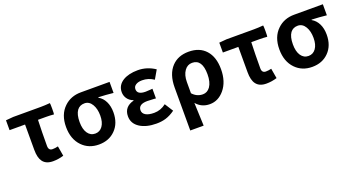

<svg xmlns="http://www.w3.org/2000/svg" viewBox="-51 -1156 3565 1947"><g transform="rotate(-20 1732.0 -182.5)"><path d="M337.9 13.7Q261.7 13.7 227.5 -33.2Q196.3 -75.2 196.3 -160.2V-433.6H29.3V-540L109.4 -546.9H307.6H407.2Q451.2 -546.9 506.8 -551.8Q509.8 -547.9 509.8 -490.2Q509.8 -432.6 506.8 -429.7Q465.8 -433.6 421.9 -433.6H335.9Q331.1 -305.7 331.1 -153.3Q331.1 -103.5 374 -103.5Q402.3 -103.5 433.6 -111.3L452.1 -3.9Q395.5 13.7 337.9 13.7Z M833 13.7Q723.6 13.7 653.3 -58.6Q578.1 -135.7 578.1 -267.6Q578.1 -401.4 658.2 -477.5Q730.5 -546.9 839.8 -546.9H994.1H1149.4V-427.7Q1069.3 -436.5 988.3 -439.5V-434.6Q1032.2 -410.2 1056.6 -360.8Q1081.1 -311.5 1081.1 -245.1Q1081.1 -126 1010.7 -55.7Q942.4 13.7 833 13.7ZM835 -103.5Q884.8 -103.5 914.6 -145Q944.3 -186.5 944.3 -258.8Q944.3 -331.1 916 -378.9Q885.7 -429.7 835 -429.7Q783.2 -429.7 754.9 -391.6Q724.6 -349.6 724.6 -267.6Q724.6 -190.4 754.4 -147Q784.2 -103.5 835 -103.5Z M1454.1 13.7Q1345.7 13.7 1277.3 -29.3Q1205.1 -75.2 1205.1 -154.3Q1205.1 -256.8 1313.5 -285.2V-290Q1273.4 -303.7 1250 -337.9Q1229.5 -369.1 1229.5 -406.2Q1229.5 -481.4 1297.9 -523.4Q1360.4 -560.5 1457 -560.5Q1556.6 -560.5 1642.6 -502.9L1588.9 -410.2Q1532.2 -449.2 1463.9 -449.2Q1421.9 -449.2 1396 -432.6Q1370.1 -416 1370.1 -386.7Q1370.1 -328.1 1460 -328.1Q1476.6 -328.1 1514.6 -331.1Q1527.3 -332 1534.2 -333V-228.5Q1526.4 -229.5 1509.8 -230.5Q1463.9 -233.4 1442.4 -233.4Q1345.7 -233.4 1345.7 -168Q1345.7 -134.8 1377.4 -115.7Q1409.2 -96.7 1468.8 -96.7Q1539.1 -96.7 1597.7 -142.6L1655.3 -51.8Q1605.5 -15.6 1554.7 0Q1509.8 13.7 1454.1 13.7Z M1750 196.3V-35.2V-266.6Q1750 -411.1 1824.2 -489.3Q1891.6 -560.5 2005.9 -560.5Q2124 -560.5 2189.9 -486.8Q2255.9 -413.1 2255.9 -282.2Q2255.9 -147.5 2186.5 -64.5Q2121.1 13.7 2029.3 13.7Q1940.4 13.7 1884.8 -52.7Q1885.7 -34.2 1886.7 1Q1892.6 128.9 1894.5 196.3ZM1997.1 -104.5Q2044.9 -104.5 2076.2 -147.5Q2109.4 -195.3 2109.4 -280.3Q2109.4 -442.4 2001 -442.4Q1950.2 -442.4 1918.9 -398.4Q1885.7 -352.5 1885.7 -276.4V-156.2Q1931.6 -104.5 1997.1 -104.5Z M2639.6 13.7Q2563.5 13.7 2529.3 -33.2Q2498 -75.2 2498 -160.2V-433.6H2331.1V-540L2411.1 -546.9H2609.4H2709Q2752.9 -546.9 2808.6 -551.8Q2811.5 -547.9 2811.5 -490.2Q2811.5 -432.6 2808.6 -429.7Q2767.6 -433.6 2723.6 -433.6H2637.7Q2632.8 -305.7 2632.8 -153.3Q2632.8 -103.5 2675.8 -103.5Q2704.1 -103.5 2735.4 -111.3L2753.9 -3.9Q2697.3 13.7 2639.6 13.7Z M3134.8 13.7Q3025.4 13.7 2955.1 -58.6Q2879.9 -135.7 2879.9 -267.6Q2879.9 -401.4 2960 -477.5Q3032.2 -546.9 3141.6 -546.9H3295.9H3451.2V-427.7Q3371.1 -436.5 3290 -439.5V-434.6Q3334 -410.2 3358.4 -360.8Q3382.8 -311.5 3382.8 -245.1Q3382.8 -126 3312.5 -55.7Q3244.1 13.7 3134.8 13.7ZM3136.7 -103.5Q3186.5 -103.5 3216.3 -145Q3246.1 -186.5 3246.1 -258.8Q3246.1 -331.1 3217.8 -378.9Q3187.5 -429.7 3136.7 -429.7Q3085 -429.7 3056.6 -391.6Q3026.4 -349.6 3026.4 -267.6Q3026.4 -190.4 3056.2 -147Q3085.9 -103.5 3136.7 -103.5Z"/></g></svg>

Font: Bpmf GenSeki Gothic B
Style: B
Weight: 700
Foundry: But Ko
Version: Version 1.320